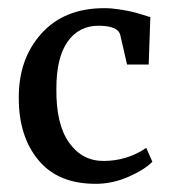

<svg xmlns="http://www.w3.org/2000/svg" viewBox="-20 -442 420 470"><path d="M26 -201Q25 -297 81 -359.5Q137 -422 235 -422Q253 -422 272 -419Q291 -416 302 -413.5Q313 -411 329 -406Q345 -401 348 -400L344 -284H291L274 -358Q267 -379 221 -379Q173 -379 145.5 -340Q118 -301 118 -225Q117 -138 149 -93Q181 -48 233 -48Q291 -48 338 -80L353 -46Q333 -26 294 -9Q255 8 214 8Q122 8 74 -50Q26 -108 26 -201Z"/></svg>

Font: Aikya Medium
Style: Regular
Weight: 500
Designer: Neelakash Kshetrimayum (Latin subset based on Merriweather by Eben Sorkin)
Foundry: Brand New Type
Version: Version 1.00 b005